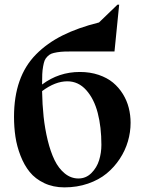

<svg xmlns="http://www.w3.org/2000/svg" viewBox="-20 -790 609 822"><path d="M160.2 -399.9Q161.1 -342.8 166.7 -290.5Q172.4 -238.3 184.3 -189.2Q196.3 -140.1 213.6 -104.5Q231 -68.8 257.3 -47.4Q283.7 -25.9 315.9 -25.9Q348.1 -25.9 371.3 -49.1Q394.5 -72.3 404.3 -104Q414.1 -135.7 414.1 -169.9Q414.1 -246.1 398.4 -306.4Q382.8 -366.7 349.1 -404.3Q315.4 -441.9 268.1 -441.9Q216.3 -441.9 160.2 -399.9ZM490.2 -770 470.2 -569.8H299.8Q273.4 -569.8 257.1 -569.3Q240.7 -568.8 224.6 -566.2Q208.5 -563.5 200 -560.1Q191.4 -556.6 183.1 -548.3Q174.8 -540 171.1 -531Q167.5 -522 164.6 -505.6Q161.6 -489.3 160.9 -472.2Q160.2 -455.1 160.2 -428.2Q231.9 -481.9 321.8 -481.9Q365.7 -481.9 402.3 -469.5Q439 -457 463.9 -436.3Q488.8 -415.5 506.1 -387.5Q523.4 -359.4 531.2 -328.4Q539.1 -297.4 539.1 -264.2Q539.1 -224.1 527.6 -184.8Q516.1 -145.5 492.7 -109.9Q469.2 -74.2 436.3 -47.1Q403.3 -20 356.7 -3.9Q310.1 12.2 255.9 12.2Q207.5 12.2 169.2 -6.1Q130.9 -24.4 107.2 -53.7Q83.5 -83 67.9 -123.3Q52.2 -163.6 46.1 -204.6Q40 -245.6 40 -290Q40 -376 63.5 -442.6Q86.9 -509.3 134.5 -557.4Q182.1 -605.5 248 -638.4Q314 -671.4 403.8 -693.8L482.9 -770Z"/></svg>

Font: Bluu Next
Style: Bold
Weight: 700
Designer: Jean-Baptiste Morizot, Igor Stepanchenko (Cyrillic)
Foundry: Igor Stepanchenko
Version: Version 1.005